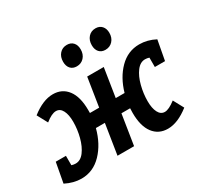

<svg xmlns="http://www.w3.org/2000/svg" viewBox="-175 -993 1295 1224"><g transform="rotate(-30 472.0 -381.0)"><path d="M934 -371H859V-440Q844 -445 829 -445Q793 -445 766 -409Q739 -373 724.5 -317Q710 -261 710 -205Q710 -153 726 -122Q742 -91 772 -91Q802 -91 851 -129L892 -53Q809 12 736 12Q668 12 629 -39.5Q590 -91 590 -188Q590 -211 591 -222H527L492 0H370L405 -222H339Q312 -119 249 -53.5Q186 12 100 12Q42 12 -17 -18L10 -164H85V-95Q100 -90 115 -90Q151 -90 178 -126Q205 -162 219.5 -217.5Q234 -273 234 -329Q234 -381 218 -412Q202 -443 172 -443Q140 -443 93 -405L52 -481Q135 -546 208 -546Q276 -546 315 -494.5Q354 -443 354 -346V-324H422L455 -534H577L544 -324H609Q637 -422 698.5 -484Q760 -546 844 -546Q904 -546 961 -516ZM369 -692Q369 -728 389.5 -751Q410 -774 443 -774Q472 -774 489 -755.5Q506 -737 506 -705Q506 -669 485 -646Q464 -623 431 -623Q402 -623 385.5 -641.5Q369 -660 369 -692ZM580 -692Q580 -728 600.5 -751Q621 -774 654 -774Q683 -774 700 -755Q717 -736 717 -705Q717 -669 696 -646Q675 -623 642 -623Q613 -623 596.5 -641.5Q580 -660 580 -692Z"/></g></svg>

Font: Bitter Pro
Style: Bold Italic
Weight: 700
Italic angle: -9°
Designer: Sol Matas, and Bitter project Authors
Foundry: Sol Matas
Version: Version 1.010